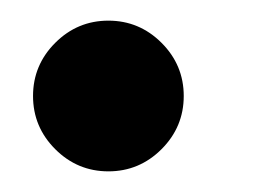

<svg xmlns="http://www.w3.org/2000/svg" viewBox="-20 -95 258 186"><path d="M85 71Q55 71 33.5 49.5Q12 28 12 -2Q12 -32 33.5 -53.5Q55 -75 85 -75Q115 -75 136.5 -53.5Q158 -32 158 -2Q158 28 136.5 49.5Q115 71 85 71Z"/></svg>

Font: Kiwi Maru Medium
Style: Regular
Weight: 500
Designer: Hiroki-Chan
Version: Version 1.100